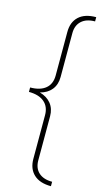

<svg xmlns="http://www.w3.org/2000/svg" viewBox="-138 -787 553 1005"><g transform="rotate(15 138.0 -284.0)"><path d="M251 174Q190 174 157.5 143.5Q125 113 125 59V-177Q125 -223 95.5 -248Q66 -273 12 -273V-297Q66 -297 95.5 -321.5Q125 -346 125 -392V-628Q125 -682 157.5 -712Q190 -742 251 -742V-719Q204 -719 178 -695Q152 -671 152 -629V-391Q152 -350 130 -322.5Q108 -295 68 -285Q108 -274 130 -246.5Q152 -219 152 -178V60Q152 103 178 126.5Q204 150 251 150Z"/></g></svg>

Font: Work Sans ExtraLight
Style: Regular
Weight: 200
Designer: Wei Huang
Foundry: Wei Huang
Version: Version 2.010; ttfautohint (v1.8.3)